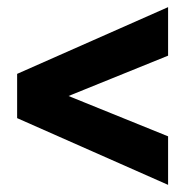

<svg xmlns="http://www.w3.org/2000/svg" viewBox="-20 -545 518 538"><path d="M451 -27V-163L172 -276L451 -389V-525L28 -338V-214Z"/></svg>

Font: Vanilla Cream Black
Style: Regular
Weight: 900
Designer: Jeremy Tribby, Jinavaṁso
Foundry: Tribby Type
Version: Version 1.422;Glyphs 3.1.2 (3151)